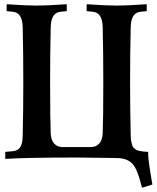

<svg xmlns="http://www.w3.org/2000/svg" viewBox="-20 -754 745 913"><path d="M536.6 -2.4Q512.7 -2.4 451.2 -3.7Q389.6 -4.9 344.7 -4.9Q108.4 -4.9 4.9 1.5V-31.7L42.5 -35.2Q64.9 -37.1 76.2 -54.2Q87.4 -71.3 87.9 -106.9Q90.8 -231 90.8 -366.2Q90.8 -501.5 87.9 -625.5Q86.4 -692.9 42.5 -697.8L11.7 -701.2V-733.9Q106 -727.5 154.3 -727.5Q202.1 -727.5 297.4 -733.9V-701.2L266.6 -697.8Q222.7 -692.9 221.2 -625.5Q218.3 -501.5 218.3 -366.2Q218.3 -184.1 221.2 -119.1Q222.7 -87.4 237.8 -71Q252.9 -54.7 276.4 -54.7H413.1Q436.5 -54.7 451.7 -71Q466.8 -87.4 468.3 -119.1Q471.2 -184.1 471.2 -366.2Q471.2 -501.5 468.3 -625.5Q466.8 -692.9 422.9 -697.8L392.1 -701.2V-733.9Q487.3 -727.5 535.2 -727.5Q583.5 -727.5 677.7 -733.9V-701.2L647 -697.8Q603 -692.9 601.6 -625.5Q598.6 -501.5 598.6 -366.2Q598.6 -231 601.6 -106.9Q602.1 -91.8 604.2 -80.8Q606.4 -69.8 608.9 -62Q611.3 -54.2 617.9 -49.1Q624.5 -43.9 628.9 -41Q633.3 -38.1 644.8 -36.1Q656.2 -34.2 662.6 -33.4Q668.9 -32.7 684.6 -31.7V-18.1Q686 17.6 704.6 123.5L655.3 138.7Q633.3 48.3 609.4 24.4Q584 -2 536.6 -2.4Z"/></svg>

Font: Flanker
Style: Bold
Weight: 700
Designer: Flanker
Foundry: Flanker
Version: Version 2.021